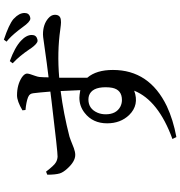

<svg xmlns="http://www.w3.org/2000/svg" viewBox="12 -902 975 1040"><g transform="rotate(-90 500.0 -381.5)"><path d="M677.7 -800.8 689.5 -816.4Q764.6 -789.1 799.8 -755.9Q831.1 -726.6 831.1 -697.3Q831.1 -672.9 807.6 -667Q803.7 -666 799.8 -666Q784.2 -666 757.8 -703.1Q755.9 -706.1 754.9 -708Q715.8 -765.6 681.6 -796.9Q678.7 -799.8 677.7 -800.8ZM478.5 -209Q534.2 -209 544.9 -261.7Q547.9 -277.3 547.9 -297.9Q547.9 -372.1 502 -387.7Q491.2 -390.6 481.4 -390.6Q431.6 -390.6 410.2 -341.8Q401.4 -321.3 401.4 -296.9Q401.4 -240.2 442.4 -217.8Q460 -209 478.5 -209ZM424.8 -731.4 422.9 -748Q472.7 -777.3 503.9 -777.3Q561.5 -777.3 601.6 -751Q621.1 -737.3 622.1 -723.6Q622.1 -711.9 609.4 -678.7Q604.5 -665 603.5 -655.3Q601.6 -632.8 601.6 -606.4Q647.5 -611.3 819.3 -635.7Q829.1 -636.7 834 -636.7Q887.7 -636.7 920.9 -608.4Q940.4 -591.8 940.4 -572.3Q940.4 -543 913.1 -540Q906.2 -539.1 899.4 -539.1Q888.7 -539.1 860.4 -543Q739.3 -560.5 599.6 -548.8V-396.5Q641.6 -347.7 641.6 -257.8Q641.6 -60.5 445.3 34.2Q372.1 68.4 278.3 85.9L267.6 64.5Q476.6 -11.7 529.3 -142.6Q452.1 -114.3 397.5 -169.9Q352.5 -216.8 352.5 -289.1Q352.5 -367.2 409.2 -411.1Q445.3 -439.5 491.2 -439.5Q503.9 -439.5 532.2 -434.6Q529.3 -512.7 527.3 -541Q405.3 -525.4 280.3 -493.2Q269.5 -490.2 218.8 -469.7Q197.3 -461.9 181.6 -461.9Q145.5 -461.9 106.4 -505.9Q86.9 -527.3 81.1 -545.9Q74.2 -569.3 74.2 -613.3L90.8 -620.1Q125 -575.2 141.6 -566.4Q155.3 -558.6 171.9 -557.6Q192.4 -556.6 468.8 -589.8Q502 -593.8 524.4 -596.7Q519.5 -658.2 515.6 -688.5Q513.7 -709 497.1 -715.8Q495.1 -716.8 493.2 -717.8Q467.8 -727.5 424.8 -731.4ZM794.9 -834 805.7 -848.6Q887.7 -821.3 917 -796.9Q918.9 -794.9 919.9 -793.9Q950.2 -765.6 950.2 -736.3Q950.2 -711.9 926.8 -706.1Q922.9 -705.1 918.9 -705.1Q901.4 -707 874 -746.1Q835.9 -797.9 808.6 -822.3Q801.8 -829.1 794.9 -834Z"/></g></svg>

Font: GenYoMin JP SemiBold
Style: Regular
Weight: 600
Version: Version 1.001;PS 1;hotconv 16.6.51;makeotf.lib2.5.65220 DEVE